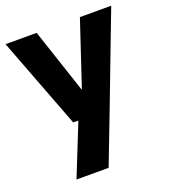

<svg xmlns="http://www.w3.org/2000/svg" viewBox="-138 -534 770 876"><g transform="rotate(-20 246.5 -95.5)"><path d="M239 250H83L183 0H158L-10 -441H141L246 -126L351 -441H503L335 0Z"/></g></svg>

Font: Puffins on Iceburgs(2)
Style: on-Iceburgs-Bold
Weight: 700
Version: Version 1.0